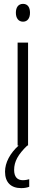

<svg xmlns="http://www.w3.org/2000/svg" viewBox="-20 -752 234 992"><path d="M99 -732C74 -732 62 -713 62 -686C62 -659 75 -640 99 -640C122 -640 135 -658 135 -686C135 -713 124 -732 99 -732ZM53 126C53 83 73 46 121 0H125V-532H71V0H76C32 40 6 88 6 135C6 190 36 220 90 220C107 220 121 217 131 213V174C124 176 112 179 98 179C69 179 53 161 53 126Z"/></svg>

Font: Noto Sans Arabic UI XCn Lt
Style: Regular
Weight: 300
Width: 2
Designer: Monotype Design Team, Nadine Chahine and Nizar Qandah
Foundry: Monotype Imaging Inc.
Version: Version 2.010